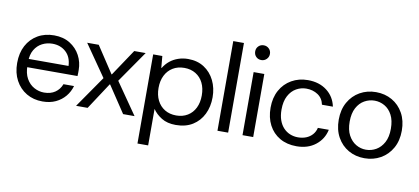

<svg xmlns="http://www.w3.org/2000/svg" viewBox="-80 -998 3246 1487"><g transform="rotate(10 1543.5 -254.5)"><path d="M275 12Q204 12 149 -20.5Q94 -53 62.5 -111.5Q31 -170 31 -248Q31 -327 62 -385Q93 -443 148.5 -475.5Q204 -508 277 -508Q350 -508 402 -475.5Q454 -443 482 -390.5Q510 -338 510 -276Q510 -266 510 -254.5Q510 -243 509 -229H94V-294H427Q424 -364 381.5 -403Q339 -442 275 -442Q232 -442 195 -423Q158 -404 135.5 -366Q113 -328 113 -271V-243Q113 -181 136 -140Q159 -99 196.5 -78.5Q234 -58 275 -58Q327 -58 362 -82Q397 -106 413 -148H496Q483 -102 453 -66Q423 -30 378.5 -9Q334 12 275 12Z M538 0 710 -248 538 -496H629L766 -288H769L908 -496H998L826 -248L998 0H908L769 -209H766L629 0Z M1057 205V-496H1129L1137 -404H1140Q1160 -437 1188.5 -460Q1217 -483 1253.5 -495.5Q1290 -508 1331 -508Q1404 -508 1457 -473.5Q1510 -439 1539 -380Q1568 -321 1568 -248Q1568 -174 1539 -115Q1510 -56 1455.5 -22Q1401 12 1323 12Q1256 12 1211 -16Q1166 -44 1141 -82V205ZM1314 -61Q1365 -61 1403.5 -84.5Q1442 -108 1462.5 -150Q1483 -192 1483 -248Q1483 -304 1462.5 -346Q1442 -388 1403.5 -411.5Q1365 -435 1314 -435Q1262 -435 1223.5 -411.5Q1185 -388 1164 -346Q1143 -304 1143 -248Q1143 -192 1164 -150Q1185 -108 1223.5 -84.5Q1262 -61 1314 -61Z M1650 0V-705H1734V0Z M1847 0V-496H1931V0ZM1889 -598Q1864 -598 1847.5 -614.5Q1831 -631 1831 -657Q1831 -681 1847.5 -697.5Q1864 -714 1889 -714Q1913 -714 1930 -697.5Q1947 -681 1947 -656Q1947 -632 1930 -615Q1913 -598 1889 -598Z M2273 12Q2197 12 2141 -20.5Q2085 -53 2054.5 -111.5Q2024 -170 2024 -248Q2024 -326 2056 -384.5Q2088 -443 2145 -475.5Q2202 -508 2273 -508Q2362 -508 2422 -462Q2482 -416 2498 -339H2412Q2402 -389 2363 -415Q2324 -441 2272 -441Q2230 -441 2193 -420Q2156 -399 2133 -356Q2110 -313 2110 -248Q2110 -201 2122.5 -165.5Q2135 -130 2157.5 -106Q2180 -82 2209.5 -70Q2239 -58 2272 -58Q2307 -58 2336 -69.5Q2365 -81 2385 -103.5Q2405 -126 2412 -157H2498Q2482 -82 2422 -35Q2362 12 2273 12Z M2807 12Q2737 12 2681 -20Q2625 -52 2592.5 -110.5Q2560 -169 2560 -248Q2560 -327 2593 -385.5Q2626 -444 2682.5 -476Q2739 -508 2809 -508Q2879 -508 2935 -476Q2991 -444 3023.5 -385.5Q3056 -327 3056 -248Q3056 -169 3023 -110.5Q2990 -52 2933.5 -20Q2877 12 2807 12ZM2807 -55Q2850 -55 2887 -76.5Q2924 -98 2947 -140.5Q2970 -183 2970 -248Q2970 -313 2947.5 -356Q2925 -399 2888 -420Q2851 -441 2809 -441Q2767 -441 2729.5 -420Q2692 -399 2669 -356Q2646 -313 2646 -248Q2646 -183 2669 -140.5Q2692 -98 2728.5 -76.5Q2765 -55 2807 -55Z"/></g></svg>

Font: DM Sans 36pt
Style: Regular
Weight: 400
Designer: Colophon Foundry, Jonny Pinhorn
Foundry: Colophon Foundry
Version: Version 4.004;gftools[0.9.30]